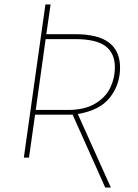

<svg xmlns="http://www.w3.org/2000/svg" viewBox="-20 -701 612 854"><path d="M326 -194 473 133H448L303 -191H136L109 0H86L182 -681H205L186 -549H312Q416 -549 465 -511.5Q514 -474 514 -400Q514 -325 469 -267.5Q424 -210 326 -194ZM283 -212Q356 -212 403 -240Q450 -268 470.5 -311Q491 -354 491 -401Q491 -464 449.5 -495.5Q408 -527 315 -527H183L139 -212Z"/></svg>

Font: FiraGO Thin
Style: Italic
Weight: 100
Italic angle: -8°
Designer: bBox Type GmbH
Foundry: bBox Type GmbH
Version: Version 1.001